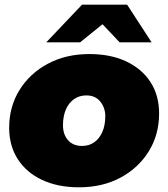

<svg xmlns="http://www.w3.org/2000/svg" viewBox="-20 -787 716 817"><path d="M316 10Q226 10 159 -21.5Q92 -53 55.5 -110Q19 -167 19 -243Q19 -333 63 -404Q107 -475 184 -516Q261 -557 360 -557Q451 -557 517.5 -525.5Q584 -494 620.5 -437.5Q657 -381 657 -304Q657 -214 613 -143Q569 -72 492.5 -31Q416 10 316 10ZM329 -166Q359 -166 381 -181.5Q403 -197 415.5 -225.5Q428 -254 428 -293Q428 -328 407 -354.5Q386 -381 347 -381Q318 -381 295.5 -365.5Q273 -350 260.5 -321.5Q248 -293 248 -254Q248 -215 269.5 -190.5Q291 -166 329 -166ZM177 -607 329 -767H521L625 -607H489L366 -737H482L321 -607Z"/></svg>

Font: Montserrat Thin Black
Style: Italic
Weight: 900
Italic angle: -11.3°
Version: Version 9.000